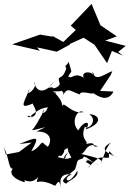

<svg xmlns="http://www.w3.org/2000/svg" viewBox="-34 -898 667 988"><path d="M143 -175 64 -116 -4 -103 -14 -140C23 -64 3 -2 59 -42C5 -30 13 17 93 40C94 -30 47 35 105 30C49 -4 116 70 162 13C147 68 151 8 249 58C260 52 267 10 282 70C266 16 288 -8 337 0C284 14 314 71 364 -20C373 17 316 32 307 47C267 32 308 13 352 -26C370 -76 355 -71 393 -83C399 -111 427 -65 482 -45C466 -52 394 -89 417 -72C385 -60 458 -57 418 -35C492 -110 477 -81 527 -87C525 -152 528 -99 572 -88C499 -116 483 -134 537 -165C512 -142 501 -94 484 -57C508 -82 427 -94 382 -106C407 -107 409 -171 470 -145C426 -136 478 -172 406 -157C431 -166 374 -179 403 -246C424 -227 471 -281 425 -310C469 -311 509 -269 405 -231C440 -272 401 -285 369 -227C327 -267 364 -342 396 -321C333 -308 290 -386 287 -350C284 -372 281 -389 236 -431C286 -410 209 -426 205 -388C225 -466 273 -397 302 -451C253 -408 321 -451 275 -384C316 -456 312 -435 376 -412C381 -437 443 -408 445 -419C459 -412 518 -363 550 -427L481 -430L535 -511L544 -531C513 -526 455 -467 440 -531C475 -481 416 -511 456 -479C466 -539 374 -536 398 -498C343 -529 342 -489 317 -504C336 -543 339 -511 319 -580C308 -553 296 -568 307 -546C285 -474 256 -522 274 -465C250 -424 202 -463 145 -383C239 -403 280 -386 245 -426C246 -482 180 -407 246 -481C198 -410 149 -423 142 -478C167 -442 80 -389 120 -442C77 -351 70 -338 139 -367C118 -370 186 -310 124 -294C156 -293 82 -313 116 -294C215 -386 228 -304 217 -398C223 -304 163 -306 195 -336C180 -303 135 -222 127 -228C161 -228 247 -265 154 -221C244 -225 245 -145 170 -108C249 -98 261 -96 282 -96C330 -148 247 -155 255 -117C348 -128 290 -168 333 -87C265 -63 297 -113 379 -155C297 -130 338 -144 303 -92C309 -64 236 -112 250 -76C246 -50 252 -53 290 -150C228 -126 240 -122 193 -157C179 -182 169 -131 127 -120C175 -204 156 -193 65 -157L151 -167ZM157 -654 258 -632 325 -668 316 -629 326 -672 396 -704 452 -668 517 -573 542 -636 598 -612 574 -631 613 -662 507 -689 567 -711 483 -768 437 -878 330 -766 356 -744 292 -682 232 -715 238 -709 172 -720 29 -670 171 -637Z"/></svg>

Font: Hussar Lance
Style: ExBdObl
Weight: 700
Foundry: Cannot Into Space Fonts, PlusOne Fonts
Version: Version 2.270